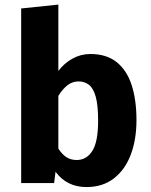

<svg xmlns="http://www.w3.org/2000/svg" viewBox="-20 -778 640 816"><path d="M228 -476.5Q253 -509.5 288.2 -529Q323.5 -548.5 364 -548.5Q432.5 -548.5 475.8 -514Q519 -479.5 539.5 -416.5Q560 -353.5 560 -267Q560 -185 535.8 -120.8Q511.5 -56.5 464 -19.8Q416.5 17 347.5 17Q264 17 216 -48L210 0H70V-742L228 -758.5ZM306 -98Q348 -98 372.5 -136.8Q397 -175.5 397 -265Q397 -331 386.8 -367.2Q376.5 -403.5 357.8 -417.8Q339 -432 314 -432Q287.5 -432 266.5 -415.5Q245.5 -399 228 -370.5V-146.5Q243 -123 261.5 -110.5Q280 -98 306 -98Z"/></svg>

Font: Fira Code Light
Style: Bold
Weight: 700
Monospace: yes
Version: Version 5.002